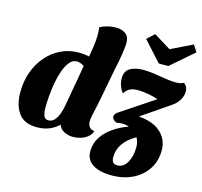

<svg xmlns="http://www.w3.org/2000/svg" viewBox="-133 -926 1338 1272"><g transform="rotate(15 536.0 -289.5)"><path d="M177 20Q92 20 52.5 -33.5Q13 -87 13 -177Q13 -253 36.5 -317Q60 -381 102 -429Q144 -477 199.5 -503.5Q255 -530 320 -530Q337 -530 357.5 -528Q378 -526 392 -522Q399 -562 404 -596.5Q409 -631 410 -663Q410 -680 409.5 -695.5Q409 -711 407 -727Q428 -739 457.5 -746.5Q487 -754 516 -754Q554 -754 581.5 -735Q609 -716 608 -666Q607 -643 599.5 -593Q592 -543 576 -471Q562 -398 547 -317.5Q532 -237 512 -149Q510 -140 508.5 -128Q507 -116 507 -107Q507 -88 518 -72Q529 -56 554 -54Q546 -29 525.5 -12.5Q505 4 478.5 12Q452 20 427 20Q394 20 365.5 6Q337 -8 327 -37Q300 -11 263 4.5Q226 20 177 20ZM240 -44Q266 -44 283 -64.5Q300 -85 310 -114Q320 -143 324 -169L374 -452Q361 -461 347.5 -465.5Q334 -470 323 -470Q295 -470 274 -445Q253 -420 238.5 -379.5Q224 -339 215.5 -291.5Q207 -244 203.5 -198Q200 -152 200 -117Q200 -91 207.5 -67.5Q215 -44 240 -44ZM680 -146Q650 -158 650 -181Q650 -200 677 -216L902 -366Q874 -377 833.5 -384Q793 -391 764 -391Q729 -391 707 -379.5Q685 -368 672 -344Q656 -363 647 -388.5Q638 -414 638 -439Q638 -489 673.5 -509.5Q709 -530 763 -530Q798 -530 838.5 -524Q879 -518 918.5 -511.5Q958 -505 989 -505Q1025 -505 1045 -517Q1060 -504 1065.5 -492.5Q1071 -481 1071 -464Q1071 -433 1054 -405Q1037 -377 1008 -357L814 -224Q914 -216 966 -167.5Q1018 -119 1018 -45Q1018 27 982 82.5Q946 138 883 169Q820 200 740 200Q656 200 609 170Q562 140 562 82Q562 29 589 -13.5Q616 -56 662 -88.5Q708 -121 767 -142Q742 -150 715 -150Q702 -150 680 -146ZM719 80Q719 102 728 114Q737 126 760 126Q800 126 825 83Q850 40 850 -23Q850 -58 834 -87Q719 -22 719 80ZM850 -597 727 -733 777 -779 894 -707 1042 -779 1072 -733 915 -597Z"/></g></svg>

Font: Sansita Swashed ExtraBold
Style: Regular
Weight: 800
Designer: Pablo Cosgaya
Foundry: Omnibus-Type
Version: Version 1.003; ttfautohint (v1.8.3)